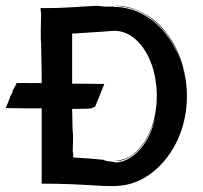

<svg xmlns="http://www.w3.org/2000/svg" viewBox="-91 -634 705 668"><path d="M405 -590C362 -611 337 -614 307 -614C359 -611 405 -597 450 -557C463 -546 474 -534 485 -521C496 -507 506 -491 516 -473C515 -474 515 -476 514 -476C514 -476 515 -476 515 -475L518 -469C521 -463 524 -458 526 -453L520 -465C526 -452 536 -428 543 -403C510 -518 420 -610 306 -610C313 -612 296 -611 288 -611C252 -611 257 -611 268 -613C257 -613 245 -612 256 -614C250 -613 251 -613 248 -613L252 -614C188 -612 147 -605 50 -606C50 -605 51 -597 51 -593C51 -591 52 -591 52 -589C51 -557 50 -487 52 -489C52 -463 53 -457 53 -430C54 -405 54 -375 54 -345H22C18 -344 -10 -346 -27 -345H-33C-37 -337 -35 -340 -42 -328C-45 -323 -47 -319 -47 -318C-47 -311 -47 -316 -55 -299C-56 -296 -58 -289 -60 -285C-64 -276 -67 -268 -71 -258C-20 -257 21 -257 54 -257V5C216 5 272 18 327 12C373 8 420 -13 462 -54C622 -213 572 -505 405 -590ZM307 -69C312 -71 292 -72 276 -74C274 -74 279 -75 281 -75C269 -76 268 -77 273 -77H268L270 -78C240 -81 206 -84 176 -85C176 -86 164 -86 164 -86C163 -86 163 -87 164 -99C163 -104 163 -103 162 -105C163 -127 164 -175 162 -174C162 -174 161 -188 160 -255C195 -255 203 -256 217 -256C219 -257 219 -257 228 -257C230 -258 229 -259 230 -259C230 -260 237 -261 239 -262H240V-263L272 -342L160 -343V-517C246 -522 308 -527 308 -527H309C330 -526 350 -520 371 -505C467 -433 482 -240 407 -134C376 -90 343 -77 307 -74C316 -74 321 -73 336 -77C406 -99 443 -181 453 -256C449 -226 441 -196 428 -167C436 -184 443 -204 450 -228C426 -115 355 -66 307 -69ZM516 -473C517 -471 518 -468 520 -465C519 -467 519 -468 518 -469C517 -470 517 -472 516 -473ZM547 -393C550 -379 552 -367 554 -352C549 -386 542 -411 547 -393ZM556 -336V-340ZM455 -273V-274C455 -274 455 -273 455 -272Z"/></svg>

Font: HIVNotRetro
Style: Regular
Weight: 400
Designer: Feorag
Foundry: Feorag
Version: Version 1.000;PS 001.000;hotconv 1.0.88;makeotf.lib2.5.64775